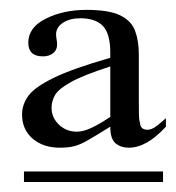

<svg xmlns="http://www.w3.org/2000/svg" viewBox="-20 -690 359 391"><path d="M317.9 -432.1Q278.8 -389.2 242.2 -389.2Q226.6 -389.2 215.6 -397.9Q204.6 -406.7 204.6 -432.1Q175.8 -414.1 159.7 -404.8Q143.6 -395.5 131.3 -392.3Q119.1 -389.2 102.1 -389.2Q67.9 -389.2 46.4 -407.7Q24.9 -426.3 24.9 -457Q24.9 -477.1 37.8 -494.9Q50.8 -512.7 89.4 -531.5Q127.9 -550.3 204.6 -572.3V-582.5Q204.6 -621.6 189.5 -637.2Q174.3 -652.8 143.6 -652.8Q122.1 -652.8 108.2 -643.6Q94.2 -634.3 94.2 -620.1Q94.2 -615.7 95 -611.6Q95.7 -607.4 96.2 -603Q97.2 -589.4 88.9 -582.3Q80.6 -575.2 67.4 -575.2Q37.6 -575.2 37.6 -603Q37.6 -634.3 73.5 -652.1Q109.4 -669.9 155.8 -669.9Q202.1 -669.9 224.9 -658.7Q247.6 -647.5 255.1 -627.2Q262.7 -606.9 262.7 -579.1V-486.8Q262.7 -468.3 262.9 -456.3Q263.2 -444.3 265.1 -440.4Q265.6 -425.8 280.3 -425.8Q285.6 -425.8 292.5 -429.2Q299.3 -432.6 317.9 -449.2ZM28.8 -319.3V-340.8H312V-319.3ZM204.6 -554.7Q149.9 -537.1 124.5 -522.9Q99.1 -508.8 92 -496.3Q85 -483.9 85 -470.7Q85 -451.2 99.1 -437Q113.3 -422.9 133.8 -421.9Q147 -420.9 164.8 -429Q182.6 -437 204.6 -452.1Z"/></svg>

Font: Awami Nastaliq
Style: Regular
Weight: 400
Designer: Peter Martin, SIL International
Foundry: SIL International
Version: Version 3.100